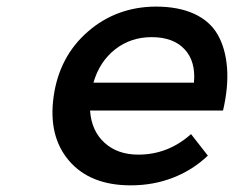

<svg xmlns="http://www.w3.org/2000/svg" viewBox="-20 -556 707 580"><path d="M142.1 -265.1Q159.2 -385.3 245.1 -460.2Q331.1 -535.2 450.2 -536.1Q519 -536.1 566.7 -514.2Q614.3 -492.2 637.7 -451.2Q661.1 -410.2 665.8 -352.1Q670.4 -293.9 653.8 -222.2H252Q256.3 -160.6 295.7 -124.8Q335 -88.9 397.9 -88.9Q487.8 -88.9 557.1 -150.9L607.9 -85.9Q562.5 -42.5 502.9 -19.3Q443.4 3.9 375 3.9Q252.4 3.9 188.7 -70.3Q125 -144.5 142.1 -265.1ZM262.2 -306.2H565.9Q571.8 -370.6 537.6 -407.2Q503.4 -443.8 438 -443.8Q375 -443.8 327.9 -407Q280.8 -370.1 262.2 -306.2Z"/></svg>

Font: Trueno
Style: Italic
Weight: 400
Designer: Julieta Ulanovsky
Foundry: Julieta Ulanovsky
Version: Version 3.001b | FøM Fix